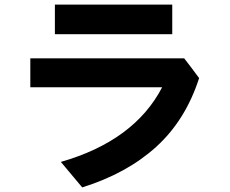

<svg xmlns="http://www.w3.org/2000/svg" viewBox="-20 -703 1002 836"><path d="M219 -683H730V-554H219ZM815 -406 847 -363Q788 -180 660.5 -64Q533 52 338 113L245 2Q565 -90 686 -323H112V-449H782Z"/></svg>

Font: Gmarket Sans TTF Bold
Style: Regular
Weight: 700
Designer: Creative Director : Sungho Lee; Art Director : Kiwoong Choi; Project Manager : Sori Yang, Jongwook Yoon; Font Designer :
Foundry: Sandoll Inc.
Version: Version 1.000;hotconv 1.0.109;makeotfexe 2.5.65596